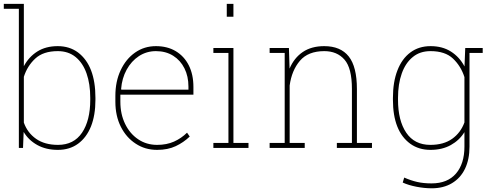

<svg xmlns="http://www.w3.org/2000/svg" viewBox="-24 -782 2610 1015"><path d="M282.2 10.3Q219.2 10.3 173.1 -15.4Q127 -41 101.1 -84.5L97.7 0H75.7V-735.4H-3.9V-761.7H102.1V-432.1Q128.4 -481.4 173.3 -509.8Q218.3 -538.1 281.2 -538.1Q343.3 -538.1 388.2 -504.9Q480.5 -435.1 480.5 -264.6V-254.4Q480.5 -173.3 457 -113.8Q433.1 -54.7 388.7 -22.2Q344.2 10.3 282.2 10.3ZM282.7 -16.1Q366.2 -16.1 409.7 -80.6Q453.1 -145 453.1 -254.4V-264.6Q453.1 -338.4 433.6 -393.6Q414.1 -449.2 375.7 -480.5Q337.4 -511.7 281.7 -511.7Q204.6 -511.7 162.4 -472.4Q120.1 -433.1 102.1 -376V-133.8Q121.1 -80.1 166.7 -48.1Q212.4 -16.1 282.7 -16.1Z M806.6 10.3Q742.7 10.3 693.4 -22.5Q643.6 -54.7 614.7 -112.1Q585.9 -169.4 585.9 -244.1V-275.4Q585.9 -351.6 613.8 -410.6Q641.6 -470.2 690.2 -504.2Q738.8 -538.1 800.3 -538.1Q860.4 -538.1 904.8 -511.7Q949.7 -484.9 974.1 -436.5Q998.5 -388.2 998.5 -322.3V-281.7H612.3V-244.1Q612.3 -178.7 637.2 -127.4Q662.1 -75.7 706.1 -45.9Q750 -16.1 806.6 -16.1Q856.9 -16.1 895.8 -33.4Q934.6 -50.8 964.8 -80.6L979 -60.1Q946.3 -28.8 904.8 -9.3Q863.3 10.3 806.6 10.3ZM616.2 -311 617.7 -308.1H972.2V-324.2Q972.2 -378.4 951.2 -420.4Q930.2 -462.9 891.4 -487.3Q852.5 -511.7 800.3 -511.7Q751 -511.7 710.4 -485.4Q670.4 -459 645.5 -413.6Q620.6 -368.2 616.2 -311Z M1210 -761.7V-693.4H1174.8V-761.7ZM1289.6 -26.4V0H1104V-26.4H1183.6V-502H1104V-528.3H1210V-26.4Z M1586.9 -26.4V0H1401.4V-26.4H1481V-502H1401.4V-528.3H1503.4L1506.8 -419.4Q1530.8 -476.1 1576.7 -507.1Q1622.6 -538.1 1689.9 -538.1Q1776.4 -538.1 1819.6 -483.6Q1862.8 -429.2 1862.8 -311V-26.4H1942.4V0H1756.8V-26.4H1836.4V-312Q1836.4 -421.9 1797.1 -466.8Q1757.8 -511.7 1690.4 -511.7Q1605 -511.7 1561.5 -460.7Q1518.1 -409.7 1507.3 -330.1V-26.4Z M2527.8 -528.3V-502H2458V-6.8Q2458 61 2434.1 110.4Q2410.2 159.7 2365.2 186.5Q2320.3 213.4 2258.3 213.4Q2219.7 213.4 2178 205.3Q2136.2 197.3 2105 183.1L2112.8 156.7Q2148.4 172.4 2181.6 179.9Q2214.8 187.5 2257.3 187.5Q2341.8 187.5 2386.5 135.5Q2431.2 83.5 2431.2 -6.8V-83.5Q2404.8 -40.5 2359.1 -15.1Q2313.5 10.3 2251.5 10.3Q2189.9 10.3 2145 -22Q2053.2 -88.9 2053.2 -254.4V-264.6Q2053.2 -349.1 2077.1 -410.2Q2100.6 -471.2 2145.3 -504.6Q2189.9 -538.1 2252.4 -538.1Q2314.9 -538.1 2360.1 -509.3Q2405.3 -480.5 2431.6 -430.7L2435.5 -528.3ZM2431.2 -134.8V-374.5Q2412.6 -432.6 2370.8 -472.2Q2329.1 -511.7 2252 -511.7Q2195.8 -511.7 2158.2 -480.5Q2119.6 -449.2 2099.9 -393.6Q2080.1 -337.9 2080.1 -264.6V-254.4Q2080.1 -145 2123.5 -80.6Q2167 -16.1 2251 -16.1Q2321.3 -16.1 2366.5 -48.3Q2411.6 -80.6 2431.2 -134.8Z"/></svg>

Font: Battambang Thin
Style: Regular
Weight: 100
Designer: Danh Hong
Version: Version 8.002; ttfautohint (v1.8.3)